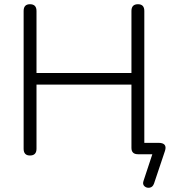

<svg xmlns="http://www.w3.org/2000/svg" viewBox="-20 -731 810 910"><path d="M710 139Q704 156 689.5 158.5Q675 161 664.5 151.5Q654 142 661 124L702 0H634Q603 0 603 -30V-330H153V-26Q153 6 122 6Q92 6 92 -26V-679Q92 -711 122 -711Q153 -711 153 -679V-385H603V-679Q603 -711 634 -711Q664 -711 664 -679V-54H731Q774 -54 762 -16Z"/></svg>

Font: Nunito Light
Style: Regular
Weight: 300
Designer: Vernon Adams
Foundry: Vernon Adams
Version: Version 3.601; ttfautohint (v1.8.2.53-6de2)